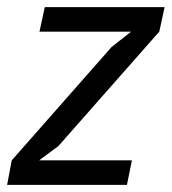

<svg xmlns="http://www.w3.org/2000/svg" viewBox="-22 -520 483 540"><path d="M11 -69 292 -388 347 -431H89L104 -500H441L426 -431L142 -109L88 -69H349L335 0H-2Z"/></svg>

Font: PT Sans
Style: Italic
Weight: 400
Italic angle: -12°
Designer: A.Korolkova, O.Umpeleva, V.Yefimov
Foundry: ParaType Ltd
Version: Version 2.003W OFL